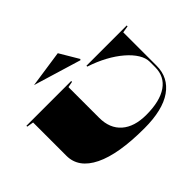

<svg xmlns="http://www.w3.org/2000/svg" viewBox="-185 -1274 1601 1601"><g transform="rotate(-45 615.0 -474.0)"><path d="M709 3Q405 3 246.5 -74.5Q88 -152 88 -295V-688L29 -698V-708H557V-698L505 -688V-326Q505 -201 582.5 -133Q660 -65 800 -65Q961 -65 1047.5 -124.5Q1134 -184 1134 -295V-358Q1134 -403 1104.5 -451Q1075 -499 1021 -545.5Q967 -592 895 -631Q823 -670 737 -698V-708H1212V-698L1151 -688V-295Q1151 -155 1038.5 -76Q926 3 709 3ZM734 -776 314 -903 642 -951 741 -784Z"/></g></svg>

Font: Kalnia Expanded SemiBold
Style: Regular
Weight: 600
Width: 7
Designer: Frida Medrano
Foundry: Frida Medrano
Version: Version 1.105